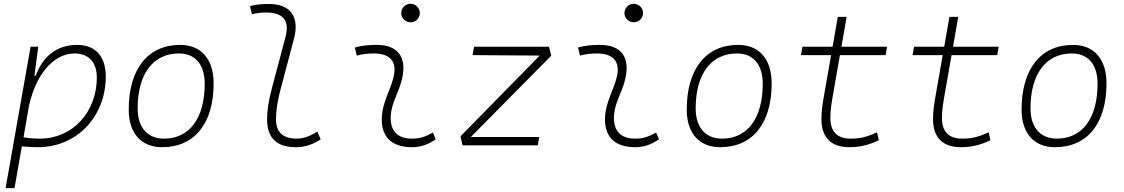

<svg xmlns="http://www.w3.org/2000/svg" viewBox="-20 -763 5899 1008"><path d="M56.2 224.6 94.7 5.4C123 8.3 151.4 9.8 179.7 9.8C382.3 9.8 535.2 -149.9 535.2 -361.3C535.2 -467.3 480.5 -527.3 385.7 -527.3C272.5 -527.3 202.6 -460.9 167.5 -365.7H160.2L162.1 -375.5L180.7 -517.6H140.6L49.3 -1.5L48.3 -0.5C48.8 -0.5 48.8 -0.5 49.3 -0.5L9.3 224.6ZM103.5 -42.5 132.3 -208C175.8 -399.9 278.8 -482.4 371.1 -482.4C445.3 -482.4 488.3 -436.5 488.3 -356.4C488.3 -173.3 359.9 -35.2 190.4 -35.2C155.3 -35.2 124.5 -38.1 103.5 -42.5Z M831.1 9.8C1001 9.8 1101.6 -114.7 1101.6 -325.2C1101.6 -452.6 1036.1 -527.3 925.8 -527.3C756.3 -527.3 655.8 -400.9 655.8 -187.5C655.8 -63.5 721.2 9.8 831.1 9.8ZM840.8 -35.2C753.9 -35.2 702.6 -94.2 702.6 -193.8C702.6 -375 783.7 -482.4 919.9 -482.4C1005.4 -482.4 1054.7 -423.3 1054.7 -323.7C1054.7 -142.1 975.1 -35.2 840.8 -35.2Z M1534.2 9.8C1578.6 9.8 1621.6 -3.9 1663.6 -31.2L1646 -72.3C1606.9 -47.4 1571.8 -35.2 1538.6 -35.2C1464.4 -35.2 1428.2 -69.3 1429.2 -138.2C1429.2 -159.7 1429.7 -206.5 1454.6 -300.3L1523.4 -559.6C1554.7 -677.7 1502 -742.2 1391.6 -742.2C1358.4 -742.2 1325.2 -739.7 1292.5 -731L1302.7 -688.5C1327.1 -694.3 1351.6 -697.3 1376 -697.3C1467.3 -697.3 1501.5 -654.8 1479 -569.3L1407.7 -300.3C1384.3 -211.4 1382.3 -164.1 1382.3 -135.7C1382.3 -38.6 1432.6 9.8 1534.2 9.8Z M2252.9 -66.9C2210 -43.9 2184.1 -35.2 2143.1 -35.2C2065.4 -35.2 2026.4 -77.1 2031.7 -157.7C2036.1 -225.6 2073.2 -275.4 2089.8 -345.2C2119.1 -463.4 2068.4 -527.3 1958 -527.3C1919.4 -527.3 1880.9 -524.4 1842.8 -513.7L1853 -471.2C1882.8 -479 1912.6 -482.4 1942.4 -482.4C2028.8 -482.4 2066.9 -438.5 2045.4 -355C2030.3 -293.5 1989.3 -226.1 1984.9 -153.3C1978 -46.4 2033.7 9.8 2143.6 9.8C2194.8 9.8 2232.4 -8.3 2268.1 -31.2ZM2135.3 -646C2162.1 -646 2184.1 -667.5 2184.1 -694.3C2184.1 -721.2 2162.1 -743.2 2135.3 -743.2C2108.4 -743.2 2086.4 -721.2 2086.4 -694.3C2086.4 -667.5 2108.4 -646 2135.3 -646Z M2874 -470.7 2862.3 -517.6H2468.8L2460.9 -473.6L2813.5 -471.2L2397.5 -47.4L2408.7 0H2803.2L2811 -43.9H2452.1Z M3424.8 -66.9C3381.8 -43.9 3356 -35.2 3314.9 -35.2C3237.3 -35.2 3198.2 -77.1 3203.6 -157.7C3208 -225.6 3245.1 -275.4 3261.7 -345.2C3291 -463.4 3240.2 -527.3 3129.9 -527.3C3091.3 -527.3 3052.7 -524.4 3014.6 -513.7L3024.9 -471.2C3054.7 -479 3084.5 -482.4 3114.3 -482.4C3200.7 -482.4 3238.8 -438.5 3217.3 -355C3202.1 -293.5 3161.1 -226.1 3156.7 -153.3C3149.9 -46.4 3205.6 9.8 3315.4 9.8C3366.7 9.8 3404.3 -8.3 3439.9 -31.2ZM3307.1 -646C3334 -646 3356 -667.5 3356 -694.3C3356 -721.2 3334 -743.2 3307.1 -743.2C3280.3 -743.2 3258.3 -721.2 3258.3 -694.3C3258.3 -667.5 3280.3 -646 3307.1 -646Z M3760.7 9.8C3930.7 9.8 4031.2 -114.7 4031.2 -325.2C4031.2 -452.6 3965.8 -527.3 3855.5 -527.3C3686 -527.3 3585.4 -400.9 3585.4 -187.5C3585.4 -63.5 3650.9 9.8 3760.7 9.8ZM3770.5 -35.2C3683.6 -35.2 3632.3 -94.2 3632.3 -193.8C3632.3 -375 3713.4 -482.4 3849.6 -482.4C3935.1 -482.4 3984.4 -423.3 3984.4 -323.7C3984.4 -142.1 3904.8 -35.2 3770.5 -35.2Z M4439.9 9.8C4503.4 9.8 4550.3 -6.3 4593.8 -26.4L4584.5 -68.4C4529.8 -43.5 4496.6 -35.2 4444.3 -35.2C4375.5 -35.2 4339.4 -72.3 4339.4 -143.1C4339.4 -184.6 4344.2 -214.8 4356.9 -287.1L4389.6 -473.6H4629.4L4637.2 -517.6H4397.5L4424.8 -674.3H4378.4L4351.1 -517.6H4192.9L4185.1 -473.6H4343.3L4310.5 -287.1C4297.9 -214.4 4292.5 -181.6 4292.5 -138.2C4292.5 -41 4342.8 9.8 4439.9 9.8Z M5025.9 9.8C5089.4 9.8 5136.2 -6.3 5179.7 -26.4L5170.4 -68.4C5115.7 -43.5 5082.5 -35.2 5030.3 -35.2C4961.4 -35.2 4925.3 -72.3 4925.3 -143.1C4925.3 -184.6 4930.2 -214.8 4942.9 -287.1L4975.6 -473.6H5215.3L5223.1 -517.6H4983.4L5010.7 -674.3H4964.4L4937 -517.6H4778.8L4771 -473.6H4929.2L4896.5 -287.1C4883.8 -214.4 4878.4 -181.6 4878.4 -138.2C4878.4 -41 4928.7 9.8 5025.9 9.8Z M5518.6 9.8C5688.5 9.8 5789.1 -114.7 5789.1 -325.2C5789.1 -452.6 5723.6 -527.3 5613.3 -527.3C5443.8 -527.3 5343.3 -400.9 5343.3 -187.5C5343.3 -63.5 5408.7 9.8 5518.6 9.8ZM5528.3 -35.2C5441.4 -35.2 5390.1 -94.2 5390.1 -193.8C5390.1 -375 5471.2 -482.4 5607.4 -482.4C5692.9 -482.4 5742.2 -423.3 5742.2 -323.7C5742.2 -142.1 5662.6 -35.2 5528.3 -35.2Z"/></svg>

Font: Cascadia Code PL ExtraLight
Style: Italic
Weight: 200
Italic angle: -10°
Monospace: yes
Designer: Aaron Bell
Foundry: Saja Typeworks
Version: Version 2404.023